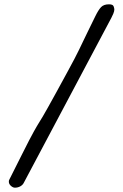

<svg xmlns="http://www.w3.org/2000/svg" viewBox="-20 -851 570 890"><path d="M23 -18Q57 -86 79 -129.5Q101 -173 115 -200.5Q129 -228 137.5 -242.5Q146 -257 151.5 -267Q157 -277 163 -286Q169 -295 178 -310.5Q187 -326 202 -352.5Q217 -379 241 -423Q272 -480 292 -516.5Q312 -553 325 -578Q338 -603 346.5 -620.5Q355 -638 364.5 -658Q374 -678 387 -704.5Q400 -731 421 -774Q436 -805 448.5 -818Q461 -831 485 -831Q503 -831 506.5 -822Q510 -813 510 -807Q510 -799 505 -787Q500 -775 496 -768L91 -5Q86 6 74.5 12.5Q63 19 49 19Q40 19 30.5 10.5Q21 2 21 -9Q21 -15 23 -18Z"/></svg>

Font: Life Savers
Style: Bold
Weight: 700
Designer: Pablo Impallari, Rodrigo Fuenzalida, Brenda Gallo
Foundry: Pablo Impallari, Rodrigo Fuenzalida, Brenda Gallo
Version: Version 3.001; ttfautohint (v0.95) -l 8 -r 50 -G 200 -x 14 -